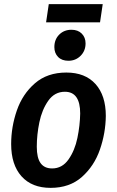

<svg xmlns="http://www.w3.org/2000/svg" viewBox="-20 -894 565 929"><path d="M34 -197Q34 -280 61.5 -359.5Q89 -439 149 -491Q209 -543 301 -543Q392 -543 442 -487.5Q492 -432 492 -333Q491 -250 463.5 -170.5Q436 -91 376.5 -38Q317 15 225 15Q134 15 84 -41Q34 -97 34 -197ZM368 -345Q368 -450 294 -450Q244 -450 213.5 -406.5Q183 -363 170.5 -302.5Q158 -242 158 -184Q158 -130 176.5 -104.5Q195 -79 232 -79Q281 -79 311.5 -122.5Q342 -166 354.5 -226.5Q367 -287 368 -345ZM243 -666Q243 -703 266.5 -726.5Q290 -750 326 -750Q357 -750 375.5 -731.5Q394 -713 394 -684Q394 -648 370 -624Q346 -600 311 -600Q279 -600 261 -618.5Q243 -637 243 -666ZM203 -786 216 -874H477L464 -786Z"/></svg>

Font: Fira Sans Condensed Medium
Style: Italic
Weight: 500
Width: 3
Italic angle: -8°
Designer: bBox Type GmbH & Carrois Corporate GbR & Edenspiekermann AG
Foundry: bBox Type GmbH & Carrois Corporate GbR & Edenspiekermann AG
Version: Version 4.301